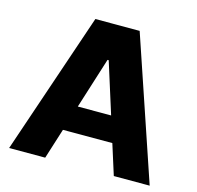

<svg xmlns="http://www.w3.org/2000/svg" viewBox="-103 -815 949 924"><g transform="rotate(15 371.0 -353.5)"><path d="M20.5 0 260.7 -707H481.4L720.7 0H542L494.1 -151.4H248L200.2 0ZM454.1 -278.3 374 -532.2H368.2L288.1 -278.3Z"/></g></svg>

Font: Pretendard Std ExtraBold
Style: Regular
Weight: 800
Designer: Base glyphs from Inter by Rasmus Andersson; Hangeul glyphs from Noto Sans CJK(Source Han Sans) by Jang Soo-young and Kan
Foundry: Kil Hyung-jin
Version: Version 1.309